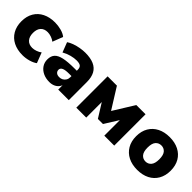

<svg xmlns="http://www.w3.org/2000/svg" viewBox="145 -1313 2133 2133"><g transform="rotate(45 1211.5 -246.0)"><path d="M312 11Q229 11 167.5 -20Q106 -51 72 -109.5Q38 -168 38 -247Q38 -327 72 -384.5Q106 -442 167.5 -472.5Q229 -503 312 -503Q361 -503 410 -490Q459 -477 489 -452L442 -330Q419 -348 388.5 -358.5Q358 -369 331 -369Q278 -369 249 -337.5Q220 -306 220 -247Q220 -189 249 -156Q278 -123 331 -123Q358 -123 388.5 -133.5Q419 -144 442 -162L489 -40Q459 -17 410 -3Q361 11 312 11Z M734 11Q677 11 633.5 -10Q590 -31 565.5 -67.5Q541 -104 541 -151Q541 -205 569 -236Q597 -267 659 -280.5Q721 -294 824 -294H879V-210H824Q795 -210 773.5 -207Q752 -204 738 -197.5Q724 -191 717 -181Q710 -171 710 -158Q710 -135 726.5 -120Q743 -105 774 -105Q799 -105 818.5 -116Q838 -127 850 -146.5Q862 -166 862 -192V-308Q862 -344 843.5 -359Q825 -374 780 -374Q742 -374 696 -362Q650 -350 606 -325L561 -442Q587 -460 625.5 -474Q664 -488 707.5 -495.5Q751 -503 788 -503Q870 -503 923.5 -479.5Q977 -456 1003.5 -407.5Q1030 -359 1030 -283V0H864V-93H870Q865 -61 847 -38Q829 -15 800 -2Q771 11 734 11Z M1148 0V-492H1294L1447 -247L1599 -492H1744V0H1588V-286H1614L1486 -81H1406L1278 -286H1304V0Z M2114 11Q2032 11 1971 -20Q1910 -51 1876 -109Q1842 -167 1842 -246Q1842 -326 1876 -383.5Q1910 -441 1971 -472Q2032 -503 2114 -503Q2196 -503 2257 -472Q2318 -441 2351.5 -383.5Q2385 -326 2385 -246Q2385 -167 2351.5 -109Q2318 -51 2257 -20Q2196 11 2114 11ZM2114 -120Q2154 -120 2180 -150Q2206 -180 2206 -246Q2206 -313 2180 -342.5Q2154 -372 2114 -372Q2073 -372 2047 -342.5Q2021 -313 2021 -246Q2021 -180 2047 -150Q2073 -120 2114 -120Z"/></g></svg>

Font: Nunito Sans 12pt Black
Style: Regular
Weight: 900
Designer: Vernon Adams
Foundry: Vernon Adams
Version: Version 3.101;gftools[0.9.27]